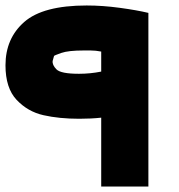

<svg xmlns="http://www.w3.org/2000/svg" viewBox="-25 -680 653 700"><path d="M516 -633V0H344V-251Q307 -247 264 -247Q191 -247 133.5 -260Q76 -273 35.5 -316Q-5 -359 -5 -442Q-5 -540 63.5 -600Q132 -660 291 -660Q349 -660 411.5 -651.5Q474 -643 516 -633ZM344 -492Q324 -496 305 -496Q286 -496 281 -496Q224 -496 198.5 -487Q173 -478 172 -476Q171 -474 167 -458Q165 -443 181 -427Q197 -411 263 -411Q304 -411 344 -419ZM167 -459V-458Z"/></svg>

Font: Cairo Black
Style: Regular
Weight: 900
Designer: Mohamed Gaber, the designers of Titillium
Foundry: Kief Type Foundry
Version: Version 2.009; ttfautohint (v1.5.33-1714) -l 8 -r 50 -G 200 